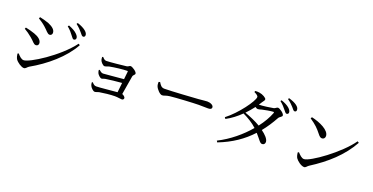

<svg xmlns="http://www.w3.org/2000/svg" viewBox="-28 -1677 5046 2599"><g transform="rotate(20 2495.0 -377.5)"><path d="M754 -618C774 -593 785 -574 800 -574C817 -574 830 -586 830 -604C830 -623 820 -640 796 -663C771 -688 728 -711 676 -731L663 -715C707 -679 734 -645 754 -618ZM855 -699C876 -674 888 -654 905 -654C921 -654 932 -665 932 -683C932 -704 920 -723 895 -744C869 -765 829 -786 776 -803L764 -787C810 -751 834 -724 855 -699ZM260 -682C289 -665 330 -638 365 -607C418 -562 437 -523 471 -523C492 -523 506 -541 506 -561C506 -605 468 -638 400 -667C352 -684 305 -696 269 -703ZM883 -544C706 -307 339 -79 258 -79C223 -79 191 -114 165 -143L150 -135C151 -116 160 -78 173 -58C197 -23 261 20 296 20C324 20 335 -8 359 -22C579 -146 795 -329 904 -530ZM128 -485C166 -464 201 -439 242 -405C292 -366 309 -327 344 -327C370 -327 381 -347 381 -365C381 -410 334 -447 270 -469C223 -486 184 -495 137 -505Z M1240 -120 1229 -113C1229 -96 1233 -79 1238 -69C1246 -48 1282 -6 1309 -6C1324 -6 1345 -17 1366 -22C1424 -32 1523 -44 1588 -44C1625 -44 1670 -35 1688 -35C1703 -35 1716 -45 1716 -63C1716 -77 1694 -97 1670 -106L1715 -375C1719 -399 1745 -407 1745 -426C1745 -453 1674 -500 1649 -500C1631 -500 1624 -483 1598 -479C1553 -473 1362 -453 1312 -453C1289 -453 1272 -471 1256 -489L1243 -485C1243 -472 1244 -456 1248 -442C1254 -420 1290 -377 1315 -377C1332 -377 1351 -389 1376 -395C1444 -409 1572 -424 1628 -424C1634 -424 1637 -422 1636 -416L1624 -303C1528 -296 1361 -277 1330 -277C1308 -277 1289 -293 1272 -309L1260 -303C1261 -289 1265 -271 1271 -259C1281 -239 1313 -206 1334 -206C1349 -206 1362 -216 1386 -220C1440 -228 1534 -240 1617 -246L1602 -107C1515 -100 1351 -82 1302 -82C1274 -82 1258 -101 1240 -120Z M2096 -434 2076 -428C2076 -407 2076 -386 2084 -366C2099 -328 2150 -274 2181 -274C2213 -274 2225 -291 2287 -298C2362 -307 2627 -322 2693 -322C2757 -322 2792 -320 2828 -320C2864 -320 2879 -332 2879 -352C2879 -384 2832 -405 2787 -405C2762 -405 2729 -399 2662 -394C2612 -390 2275 -368 2181 -368C2136 -368 2119 -398 2096 -434Z M3804 -658C3824 -634 3836 -615 3851 -615C3868 -616 3878 -627 3878 -643C3877 -664 3867 -681 3843 -703C3817 -726 3777 -747 3726 -764L3715 -749C3759 -714 3783 -684 3804 -658ZM3892 -728C3914 -704 3924 -683 3942 -683C3958 -684 3968 -694 3967 -712C3967 -734 3955 -753 3929 -773C3902 -793 3867 -809 3813 -825L3801 -810C3849 -775 3870 -752 3892 -728ZM3089 49 3102 70C3294 -4 3441 -106 3560 -235C3631 -157 3647 -116 3680 -117C3704 -117 3720 -134 3720 -161C3718 -203 3671 -251 3612 -294C3669 -364 3718 -439 3763 -521C3776 -545 3812 -554 3812 -575C3812 -605 3741 -653 3716 -653C3697 -653 3688 -633 3660 -627C3633 -620 3505 -603 3461 -603H3457L3485 -647C3500 -672 3514 -680 3514 -699C3514 -719 3457 -752 3409 -759C3384 -763 3365 -762 3347 -760L3342 -743C3376 -727 3402 -710 3402 -692C3402 -632 3236 -403 3082 -286L3097 -266C3171 -305 3241 -359 3303 -420C3381 -383 3450 -341 3510 -286C3400 -156 3253 -33 3089 49ZM3323 -439C3360 -477 3394 -518 3425 -558C3439 -548 3452 -541 3462 -541C3478 -541 3497 -548 3518 -554C3551 -562 3639 -578 3672 -579C3683 -580 3688 -576 3683 -563C3656 -492 3611 -413 3551 -336C3486 -375 3399 -412 3323 -439Z M4191 -689 4179 -669C4270 -607 4304 -571 4352 -511C4377 -479 4393 -466 4414 -466C4439 -466 4457 -485 4457 -512C4457 -597 4312 -662 4191 -689ZM4883 -594C4740 -386 4367 -119 4281 -119C4248 -119 4215 -153 4187 -184L4172 -174C4173 -154 4182 -120 4192 -101C4213 -68 4276 -18 4320 -18C4344 -18 4356 -45 4379 -59C4601 -200 4786 -365 4905 -580Z"/></g></svg>

Font: Noto Serif KR Medium
Style: Regular
Weight: 500
Designer: Ryoko NISHIZUKA 西塚涼子 (kana & ideographs); Frank Grießhammer (Latin, Greek & Cyrillic); Wenlong ZHANG 张文龙 (bopomofo); San
Foundry: Adobe
Version: Version 2.001;hotconv 1.1.0;makeotfexe 2.6.0